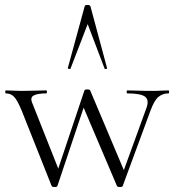

<svg xmlns="http://www.w3.org/2000/svg" viewBox="-20 -750 707 773"><path d="M188 -1 68 -303Q49 -349 35.5 -361.5Q22 -374 4 -374Q1 -374 1 -380Q1 -386 4 -386Q18 -386 34.5 -385Q51 -384 65 -384Q96 -384 120 -385Q144 -386 166 -386Q169 -386 169 -380Q169 -374 166 -374Q133 -374 116.5 -366Q100 -358 110 -335L223 -50L198 -22L320 -386Q322 -390 331.5 -390Q341 -390 343 -386L485 -50L463 -22L568 -311Q582 -346 565 -360Q548 -374 492 -374Q490 -374 490 -380Q490 -386 492 -386Q516 -386 537.5 -385Q559 -384 593 -384Q614 -384 627 -385Q640 -386 658 -386Q661 -386 661 -380Q661 -374 658 -374Q635 -374 618 -360Q601 -346 586 -305L474 -1Q473 3 463 3Q453 3 451 -1L308 -337L333 -365L211 -1Q210 3 200 3Q190 3 188 -1ZM411 -476Q413 -474 407.5 -472.5Q402 -471 401 -474L333 -653L264 -474Q263 -471 257.5 -472.5Q252 -474 253 -476L321 -725Q322 -730 332 -730Q342 -730 344 -725Z"/></svg>

Font: Cormorant Infant Light
Style: Regular
Weight: 300
Designer: Christian Thalmann (Catharsis Fonts)
Foundry: Catharsis Fonts
Version: Version 4.001